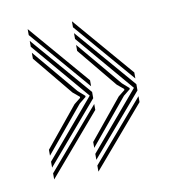

<svg xmlns="http://www.w3.org/2000/svg" viewBox="-53 -544 421 464"><g transform="rotate(-10 157.5 -311.5)"><path d="M152.8 -156.2V-170.8L272.5 -311.8L152.8 -452.8V-467.2L279.8 -319.5V-304.2ZM152.8 -127.2V-142.2L279.8 -290V-275.5ZM152.8 -185.5V-200L232.8 -297.8L248.8 -310.5V-313.2L232.8 -326.5L152.8 -423.5V-438.2L245.5 -327.8L262 -313.2V-310.5L245.5 -297.2ZM279.8 -333.5 152.8 -481.5V-496.2L279.8 -348.2ZM44.2 -156.2V-170.8L164 -311.8L44.2 -452.8V-467.2L171.2 -319.5V-304.2ZM44.2 -127.2V-142.2L171.2 -290V-275.5ZM44.2 -185.5V-200L124.2 -297.8L140.2 -310.5V-313.2L124.2 -326.5L44.2 -423.5V-438.2L137 -327.8L153.5 -313.2V-310.5L137 -297.2ZM171.2 -333.5 44.2 -481.5V-496.2L171.2 -348.2Z"/></g></svg>

Font: Big Shoulders Inline Display Thin
Style: Regular
Weight: 400
Version: Version 2.002